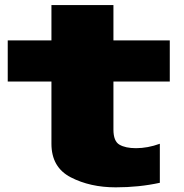

<svg xmlns="http://www.w3.org/2000/svg" viewBox="-20 -754 751 782"><path d="M451.5 9Q546 9 631 -9.5V-168.5Q581.5 -150.5 534 -150.5Q491 -150.5 466.5 -164.8Q442 -179 442 -226V-422H671.5V-589.5H442V-733.5H189.5V-589.5H11.5V-422H189.5V-168.5Q189.5 -72.5 268.2 -31.8Q347 9 451.5 9Z"/></svg>

Font: Anybody Expanded Black
Style: Regular
Weight: 900
Width: 7
Designer: Tyler Finck
Foundry: Etcetera Type Company
Version: Version 1.113;gftools[0.9.25]